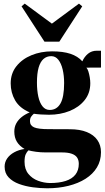

<svg xmlns="http://www.w3.org/2000/svg" viewBox="-20 -801 580 1060"><path d="M240.5 238.5Q202.5 238.5 161.2 233Q120 227.5 84.8 214.5Q49.5 201.5 27.5 178.2Q5.5 155 5.5 119Q5.5 94 19.5 73.8Q33.5 53.5 58.5 39.8Q83.5 26 115.5 21.5Q87.5 5 73.2 -18.5Q59 -42 59 -74.5Q59 -100 69.8 -119.8Q80.5 -139.5 99.5 -154.8Q118.5 -170 144 -180.5Q88 -204.5 63.5 -247Q39 -289.5 39 -340.5Q39 -395.5 70.5 -435.2Q102 -475 153.8 -496.2Q205.5 -517.5 267.5 -517.5Q328 -517.5 368.8 -504Q409.5 -490.5 434.5 -462.5Q446 -488 466 -504.5Q486 -521 514.5 -521H537.5V-428L457 -427.5Q463 -421.5 467.8 -406.8Q472.5 -392 475.5 -374.2Q478.5 -356.5 478.5 -341.5Q478.5 -287 447.2 -248Q416 -209 364.2 -188.2Q312.5 -167.5 250.5 -167.5Q230 -167.5 206.5 -169Q183 -170.5 167 -173Q158.5 -166 152 -156.8Q145.5 -147.5 145.5 -132Q145.5 -108 168.2 -98Q191 -88 248.5 -88L365.5 -87.5Q421 -87.5 459.2 -72Q497.5 -56.5 517.5 -28Q537.5 0.5 537.5 39Q537.5 86.5 515.2 123.2Q493 160 452.5 185.8Q412 211.5 357.8 225Q303.5 238.5 240.5 238.5ZM256 209.5Q307 209.5 342.5 198Q378 186.5 396.5 162.8Q415 139 415 103.5Q415 83 405.8 69Q396.5 55 376 47.8Q355.5 40.5 322.5 40.5H233.5Q204 40.5 179 37Q154 33.5 137 29Q128.5 37 122 50.8Q115.5 64.5 115.5 92Q115.5 133.5 136.8 159.2Q158 185 190.2 197Q222.5 209 256 209.5ZM254.5 -194Q293 -194 313.5 -229.2Q334 -264.5 334 -342.5Q334 -383.5 326 -417.2Q318 -451 302.2 -471Q286.5 -491 263 -491Q238 -491 220.2 -475.5Q202.5 -460 193.2 -427.8Q184 -395.5 184 -345Q184 -302 191.5 -267.8Q199 -233.5 214.8 -213.8Q230.5 -194 254.5 -194ZM225.5 -571 99 -766 116.5 -781 266.5 -670.5 416 -781 434 -766 307.5 -571Z"/></svg>

Font: Merriweather 144pt
Style: Bold
Weight: 700
Version: Version 2.100